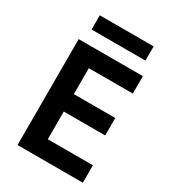

<svg xmlns="http://www.w3.org/2000/svg" viewBox="-216 -1031 1029 1146"><g transform="rotate(30 298.0 -458.0)"><path d="M499 -817.9H127.9V-916H499ZM540 0H89.8V-730H532.2V-609.9H229V-431.2H514.2V-311H229V-120.1H540Z"/></g></svg>

Font: Sora SemiBold
Style: Regular
Weight: 600
Designer: Jonathan Barnbrook, Julián Moncada
Foundry: Barnbrook Fonts
Version: Version 2.000